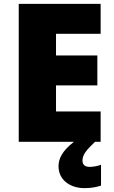

<svg xmlns="http://www.w3.org/2000/svg" viewBox="-20 -734 589 994"><path d="M407 97C407 67 427 43 472 0H501V-157H270V-292H484V-447H270V-559H501V-714H77V0H363C301 48 283 88 283 127C283 197 342 240 418 240C454 240 481 234 503 227V119C489 125 462 130 445 130C422 130 407 121 407 97Z"/></svg>

Font: Noto Sans Myanmar UI Black
Style: Regular
Weight: 900
Designer: Monotype Design Team
Foundry: Monotype Imaging Inc.
Version: Version 2.103